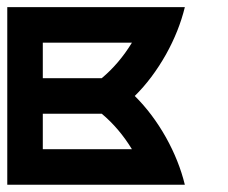

<svg xmlns="http://www.w3.org/2000/svg" viewBox="-20 -508 626 528"><path d="M0 0V-488.3H488.3Q472.2 -422.4 436.5 -358.4Q398.4 -291 350.6 -244.1Q399.4 -195.8 436.5 -129.9Q472.2 -65.9 488.3 0ZM97.7 -293H259.8Q307.6 -333 342.8 -390.6H97.7ZM97.7 -97.7H342.8Q307.6 -155.3 259.8 -195.3H97.7Z"/></svg>

Font: Arounder
Style: Regular
Weight: 400
Designer: Maxim Raikov
Foundry: Maxim Raikov
Version: Version 1.00 March 23, 2021, initial release